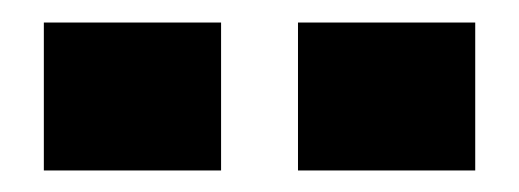

<svg xmlns="http://www.w3.org/2000/svg" viewBox="-20 -782 468 173"><path d="M248.5 -628.4V-761.7H408.2V-628.4ZM19.5 -628.4V-761.7H179.2V-628.4Z"/></svg>

Font: Roboto Slab LO Black
Style: Regular
Weight: 900
Designer: Google
Version: Version 2.000